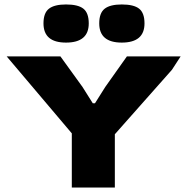

<svg xmlns="http://www.w3.org/2000/svg" viewBox="-20 -841 840 861"><path d="M302 -243 10 -588H251L350 -451L396 -378H406L452 -451L549 -588H790L751 -528L495 -239V0H302ZM425 -736Q425 -783 449.5 -802Q474 -821 526 -821Q580 -821 604 -802Q628 -783 628 -736Q628 -650 526 -650Q425 -650 425 -736ZM175 -736Q175 -783 199.5 -802Q224 -821 276 -821Q330 -821 354 -802Q378 -783 378 -736Q378 -650 276 -650Q175 -650 175 -736Z"/></svg>

Font: Gold Bold
Style: Regular
Weight: 400
Designer: jaiki
Version: Version 1.000